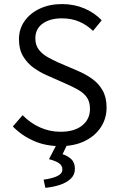

<svg xmlns="http://www.w3.org/2000/svg" viewBox="-20 -688 567 920"><path d="M268.6 12.2Q198.7 12.2 141.6 -12.9Q84.5 -38.1 41.5 -82L88.4 -136.2Q124 -99.1 170.9 -77.9Q217.8 -56.6 270 -56.6Q336.4 -56.6 373.8 -86.7Q411.1 -116.7 411.1 -166Q411.1 -200.7 395.8 -221.9Q380.4 -243.2 354.5 -257.8Q328.6 -272.5 297.4 -286.1L202.6 -328.1Q172.4 -341.3 141.8 -362.8Q111.3 -384.3 91.1 -417.7Q70.8 -451.2 70.8 -499.5Q70.8 -549.3 97.9 -587.4Q125 -625.5 171.6 -647Q218.3 -668.5 276.9 -668.5Q335.4 -668.5 384.5 -647.5Q433.6 -626.5 467.3 -590.8L425.8 -540Q396 -568.8 359.1 -584.5Q322.3 -600.1 276.4 -600.1Q219.7 -600.1 184.6 -575Q149.4 -549.8 149.4 -503.9Q149.4 -471.7 166 -450.2Q182.6 -428.7 207.8 -414.6Q232.9 -400.4 257.8 -389.2L352.5 -348.6Q390.6 -332.5 421.9 -310.1Q453.1 -287.6 471.9 -254.4Q490.7 -221.2 490.7 -172.4Q490.7 -120.6 463.6 -78.9Q436.5 -37.1 386.7 -12.5Q336.9 12.2 268.6 12.2ZM197.3 211.9 189 172.9Q229 167.5 253.9 156Q278.8 144.5 278.8 124Q278.8 104.5 262 93.5Q245.1 82.5 214.8 74.7L254.9 -2.9H305.7L279.8 50.8Q304.2 58.6 321.5 74.7Q338.9 90.8 338.9 121.6Q338.9 149.4 318.8 168.5Q298.8 187.5 266.6 198Q234.4 208.5 197.3 211.9Z"/></svg>

Font: Varta Light
Style: Regular
Weight: 400
Version: Version 1.004